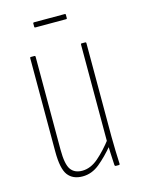

<svg xmlns="http://www.w3.org/2000/svg" viewBox="-97 -660 531 723"><g transform="rotate(-15 168.0 -298.0)"><path d="M135 6Q97 6 78 -19Q59 -44 59 -111V-475Q59 -479 62 -479H76Q80 -479 80 -475V-113Q80 -56 94.5 -35.5Q109 -15 139 -15Q172 -15 202.5 -41.5Q233 -68 262 -106V-80Q232 -44 201.5 -19Q171 6 135 6ZM265 0Q262 0 261 -4Q260 -27 258.5 -52.5Q257 -78 257 -93V-96V-475Q257 -479 260 -479H274Q278 -479 278 -475V-111Q278 -83 279 -56Q280 -29 281 -4Q281 0 277 0ZM108 -582Q104 -582 104 -585V-599Q104 -602 108 -602H228Q231 -602 231 -599V-585Q231 -582 228 -582Z"/></g></svg>

Font: Sofia Sans Extra Condensed Thin
Style: Regular
Weight: 250
Version: Version 4.100